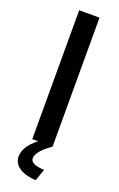

<svg xmlns="http://www.w3.org/2000/svg" viewBox="-172 -755 616 994"><g transform="rotate(20 136.0 -258.0)"><path d="M80 0V-710H192V0ZM44 109Q44 75 68 43Q92 11 142 -20H174L193 0Q153 28 134.5 50.5Q116 73 116 91Q116 110 136 118.5Q156 127 192 129L169 194Q119 190 92 176.5Q65 163 54.5 145Q44 127 44 109Z"/></g></svg>

Font: Raleway Thin SemiBold
Style: Regular
Weight: 600
Version: Version 4.026